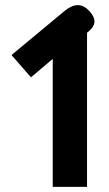

<svg xmlns="http://www.w3.org/2000/svg" viewBox="-20 -730 424 750"><path d="M186 -500 101 -428 25 -515 232 -687Q260 -710 284 -710Q307 -710 328 -688Q349 -666 349 -646Q349 -627 327 -608L320 -602V0H186Z"/></svg>

Font: Niramit
Style: Bold
Weight: 700
Designer: Katatrad Aksorn Co.,Ltd.
Foundry: Cadson Demak Co.,Ltd.
Version: Version 1.001; ttfautohint (v1.6)